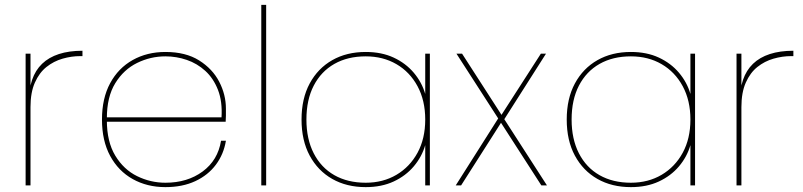

<svg xmlns="http://www.w3.org/2000/svg" viewBox="-20 -760 3292 787"><path d="M105 -321 98 -341Q98 -393 111.5 -432.5Q125 -472 152.5 -498.5Q180 -525 221.5 -538.5Q263 -552 318 -552V-530H309Q273 -530 236.5 -519.5Q200 -509 170.5 -485.5Q141 -462 123 -421.5Q105 -381 105 -321ZM85 0V-540H105V0Z M408 -261V-279H888Q892 -344 873.5 -391.5Q855 -439 821.5 -469.5Q788 -500 745.5 -514.5Q703 -529 658 -529Q597 -529 542 -502Q487 -475 452.5 -419Q418 -363 418 -275V-267Q418 -179 452.5 -122Q487 -65 542 -38Q597 -11 658 -11Q748 -11 810.5 -57Q873 -103 886 -183H906Q897 -128 865 -85Q833 -42 780.5 -17.5Q728 7 658 7Q583 7 524 -26Q465 -59 431.5 -121Q398 -183 398 -270Q398 -357 431.5 -419Q465 -481 524 -514Q583 -547 658 -547Q741 -547 796 -512.5Q851 -478 878.5 -425Q906 -372 906 -315Q906 -296 906 -285.5Q906 -275 905 -261Z M1051 0V-740H1071V0Z M1216 -270Q1216 -356 1249.5 -418Q1283 -480 1342 -513.5Q1401 -547 1479 -547Q1544 -547 1593.5 -524Q1643 -501 1676 -462Q1709 -423 1723 -375V-540H1742V0H1723V-165Q1709 -117 1676 -78Q1643 -39 1593.5 -16Q1544 7 1479 7Q1401 7 1342 -26.5Q1283 -60 1249.5 -122Q1216 -184 1216 -270ZM1723 -270Q1723 -348 1691.5 -406.5Q1660 -465 1605 -497Q1550 -529 1479 -529Q1405 -529 1350.5 -498Q1296 -467 1266 -409Q1236 -351 1236 -270Q1236 -190 1266 -131.5Q1296 -73 1350.5 -42Q1405 -11 1479 -11Q1550 -11 1605 -43.5Q1660 -76 1691.5 -134Q1723 -192 1723 -270Z M2199 0 1851 -540H1874L2222 0ZM2028 -284 2037 -262 1870 0H1848ZM2038 -257 2029 -279 2197 -540H2218Z M2303 -270Q2303 -356 2336.5 -418Q2370 -480 2429 -513.5Q2488 -547 2566 -547Q2631 -547 2680.5 -524Q2730 -501 2763 -462Q2796 -423 2810 -375V-540H2829V0H2810V-165Q2796 -117 2763 -78Q2730 -39 2680.5 -16Q2631 7 2566 7Q2488 7 2429 -26.5Q2370 -60 2336.5 -122Q2303 -184 2303 -270ZM2810 -270Q2810 -348 2778.5 -406.5Q2747 -465 2692 -497Q2637 -529 2566 -529Q2492 -529 2437.5 -498Q2383 -467 2353 -409Q2323 -351 2323 -270Q2323 -190 2353 -131.5Q2383 -73 2437.5 -42Q2492 -11 2566 -11Q2637 -11 2692 -43.5Q2747 -76 2778.5 -134Q2810 -192 2810 -270Z M3019 -321 3012 -341Q3012 -393 3025.5 -432.5Q3039 -472 3066.5 -498.5Q3094 -525 3135.5 -538.5Q3177 -552 3232 -552V-530H3223Q3187 -530 3150.5 -519.5Q3114 -509 3084.5 -485.5Q3055 -462 3037 -421.5Q3019 -381 3019 -321ZM2999 0V-540H3019V0Z"/></svg>

Font: Poppins Devanagari Thin
Style: Regular
Weight: 100
Designer: Ninad Kale (Devanagari), Jonny Pinhorn (Latin)
Foundry: Indian Type Foundry
Version: 4.005